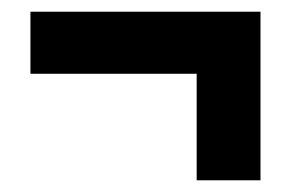

<svg xmlns="http://www.w3.org/2000/svg" viewBox="-20 -426 503 328"><path d="M425 -406V-118H316V-300H32V-406Z"/></svg>

Font: Noto Sans Display ExtraCondensed
Style: Regular
Weight: 400
Width: 2
Version: Version 2.003